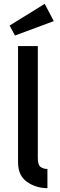

<svg xmlns="http://www.w3.org/2000/svg" viewBox="-20 -980 311 1000"><path d="M74 -740H177V-156Q177 -121 191.5 -110.5Q206 -100 227 -100V0Q168 0 121 -32.5Q74 -65 74 -135ZM30 -847 213 -960 260 -870 58 -795Z"/></svg>

Font: Easer Grotesk Variable
Style: Regular
Weight: 400
Designer: Boardeaser, Bonnie Shaver-Troup, Thomas Jockin
Foundry: Lexend
Version: Version 1.001;Glyphs 3.1.2 (3151)